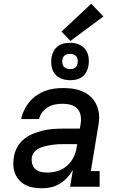

<svg xmlns="http://www.w3.org/2000/svg" viewBox="-20 -999 640 1027"><path d="M206 8Q183 8 160.5 4.5Q138 1 118.5 -8.5Q99 -18 84 -34Q69 -50 61 -70Q53 -90 51.5 -112.5Q50 -135 54 -158Q58 -185 71.5 -210.5Q85 -236 107 -254Q129 -272 155.5 -283Q182 -294 209 -300.5Q236 -307 262.5 -309Q289 -311 316 -311H407L412 -341Q415 -362 411 -383Q407 -404 393 -418.5Q379 -433 358.5 -438.5Q338 -444 316 -444Q296 -444 276 -440.5Q256 -437 238 -426.5Q220 -416 206.5 -399Q193 -382 189 -362H93Q98 -386 109 -409.5Q120 -433 136 -452.5Q152 -472 174 -487.5Q196 -503 219.5 -512Q243 -521 267.5 -524.5Q292 -528 316 -528Q337 -528 358 -526Q379 -524 399 -518Q419 -512 436.5 -502.5Q454 -493 468 -479Q482 -465 491.5 -447.5Q501 -430 506 -410Q511 -390 510.5 -369Q510 -348 506 -327L466 -84H513V0H355L370 -90Q357 -68 339.5 -49Q322 -30 300 -16.5Q278 -3 254 2.5Q230 8 206 8ZM232 -76Q260 -76 287.5 -84Q315 -92 337.5 -111.5Q360 -131 373 -157Q386 -183 390 -211L393 -228H316Q304 -228 292 -227.5Q280 -227 268.5 -225.5Q257 -224 245 -222Q233 -220 221 -217Q209 -214 197.5 -209.5Q186 -205 175.5 -197.5Q165 -190 158.5 -179Q152 -168 150 -156Q148 -139 152.5 -122Q157 -105 169 -94.5Q181 -84 198 -80Q215 -76 232 -76ZM355 -570Q330 -570 308 -578.5Q286 -587 272.5 -605Q259 -623 255.5 -646.5Q252 -670 256 -694Q259 -711 267.5 -726.5Q276 -742 290.5 -752.5Q305 -763 321.5 -766.5Q338 -770 355 -770Q379 -770 401 -761.5Q423 -753 436.5 -735Q450 -717 453.5 -693.5Q457 -670 453 -646Q450 -629 441.5 -613.5Q433 -598 419 -587.5Q405 -577 388 -573.5Q371 -570 355 -570ZM355 -629Q361 -629 368 -630.5Q375 -632 381 -636Q387 -640 390.5 -646.5Q394 -653 395 -660Q397 -670 395.5 -680Q394 -690 388.5 -697Q383 -704 374 -707.5Q365 -711 355 -711Q348 -711 341 -709.5Q334 -708 328 -704Q322 -700 318.5 -693.5Q315 -687 314 -680Q312 -670 313.5 -660Q315 -650 321 -643Q327 -636 336 -632.5Q345 -629 355 -629ZM357 -780 309 -830 468 -979 533 -911Z"/></svg>

Font: Iosevka Etoile Medium Oblique
Style: Regular
Weight: 500
Italic angle: -9°
Designer: Belleve Invis
Foundry: Belleve Invis
Version: Version 15.5.2; ttfautohint (v1.8.4)